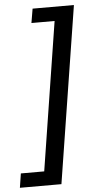

<svg xmlns="http://www.w3.org/2000/svg" viewBox="-119 -742 502 958"><g transform="rotate(-5 132.5 -262.5)"><path d="M-59 180 -48 109H69L186 -634H70L82 -705H289L149 180Z"/></g></svg>

Font: Nunito Sans 12pt ExtraLight 12pt Medium
Style: Italic
Weight: 500
Italic angle: -9°
Version: Version 3.101;gftools[0.9.27]